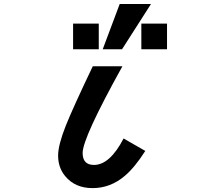

<svg xmlns="http://www.w3.org/2000/svg" viewBox="-20 -900 1040 971"><path d="M499.5 -650.9 585.4 -879.9H743.7L597.2 -650.9ZM349.6 -650.9V-780.8H479.5V-650.9ZM694.8 -650.9V-780.8H824.7V-650.9ZM605 -199.7 714.8 -136.7Q661.1 -52.7 611.3 -10.7Q538.6 51.3 448.2 51.3Q359.4 51.3 309.6 -9.3Q273.9 -52.2 273.9 -113.3Q273.9 -166.5 313 -265.1Q349.6 -356.4 449.2 -564.9H599.1Q397.9 -202.6 397.9 -126.5Q397.9 -65.9 455.1 -65.9Q535.6 -65.9 605 -199.7Z"/></svg>

Font: BIZ UDGothic
Style: Bold
Weight: 700
Monospace: yes
Designer: TypeBank Co., Ltd.
Foundry: Morisawa Inc.
Version: Version 1.05